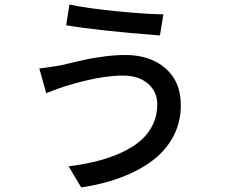

<svg xmlns="http://www.w3.org/2000/svg" viewBox="-20 -776 996 844"><path d="M671.4 -316.9Q671.4 -373 630.4 -408.4Q589.4 -443.8 520 -443.8Q448.7 -443.8 354.2 -421.1Q259.8 -398.4 183.1 -366.2L152.8 -475.1Q173.3 -476.6 247.1 -488.8Q251.5 -489.7 277.6 -496.1Q303.7 -502.4 315.2 -504.9Q326.7 -507.3 352.5 -513.2Q378.4 -519 396.2 -521.7Q414.1 -524.4 438.5 -527.8Q462.9 -531.2 486.1 -532.7Q509.3 -534.2 531.7 -534.2Q640.1 -534.2 707.5 -475.6Q774.9 -417 774.9 -314Q774.9 -239.3 742.2 -177Q709.5 -114.7 650.4 -70.3Q591.3 -25.9 512.2 3.9Q433.1 33.7 336.9 47.9L281.7 -44.9Q352.5 -53.7 411.4 -69.1Q470.2 -84.5 519 -107.7Q567.9 -130.9 601.3 -160.9Q634.8 -190.9 653.1 -230.5Q671.4 -270 671.4 -316.9ZM285.2 -755.9Q361.3 -739.7 491.2 -726.8Q621.1 -713.9 698.2 -712.9L683.1 -620.1Q401.9 -642.1 271 -665Z"/></svg>

Font: Karasuma Gothic
Style: Regular
Weight: 500
Designer: Rasmus Andersson / Ryoko Nishizuka
Foundry: Genbu
Version: Version 1.00